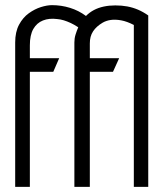

<svg xmlns="http://www.w3.org/2000/svg" viewBox="-20 -726 638 746"><path d="M500 -629V0H556V-666Q536 -680 516 -688.5Q496 -697 474.5 -701Q453 -705 428 -705Q404 -705 383 -700.5Q362 -696 345 -687Q328 -678 314 -664Q286 -685 252 -695.5Q218 -706 182 -706Q163 -706 139 -698.5Q115 -691 92 -674.5Q69 -658 54 -630Q39 -602 39 -561V0H96V-447H187L210 -500H96V-550Q96 -590 109.5 -613.5Q123 -637 147 -646.5Q171 -656 202 -652Q215 -651 228 -647Q241 -643 255 -636.5Q269 -630 284 -620Q278 -606 273.5 -591.5Q269 -577 269 -561V0H329V-447H419L443 -500H329V-557Q329 -571 332 -582.5Q335 -594 341.5 -604Q348 -614 357.5 -622.5Q367 -631 379 -638Q393 -646 410.5 -648.5Q428 -651 450.5 -647Q473 -643 500 -629Z"/></svg>

Font: Advent Pro
Style: Regular
Weight: 400
Designer: VivaRado, Andreas Kalpakidis
Foundry: VivaRado, Andreas Kalpakidis
Version: Version 3.000